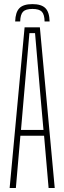

<svg xmlns="http://www.w3.org/2000/svg" viewBox="-20 -936 320 956"><path d="M141.5 -915.5Q186 -915.5 206 -895.5Q226 -875.5 227 -829H202Q201.5 -864 188.2 -877.8Q175 -891.5 141.5 -891.5Q108 -891.5 94.8 -877.8Q81.5 -864 80.5 -829H55.5Q57 -875.5 76.8 -895.5Q96.5 -915.5 141.5 -915.5ZM28 0 102.5 -800H178.5L252.5 0H222L199.5 -260H81.5L59 0ZM84.5 -289H196.5L181 -463L154.5 -771H126.5L99.5 -462.5Z"/></svg>

Font: Big Shoulders Display Thin ExtraLight
Style: Regular
Weight: 250
Version: Version 2.002